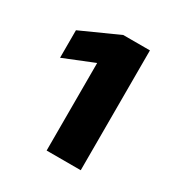

<svg xmlns="http://www.w3.org/2000/svg" viewBox="-110 -897 547 580"><g transform="rotate(30 163.5 -607.0)"><path d="M131 -703H130L26 -661V-757L157 -816H250V-398H131Z"/></g></svg>

Font: Murecho
Style: Bold
Weight: 700
Designer: Neil Summerour
Foundry: Positype
Version: Version 1.010; ttfautohint (v1.8.3)